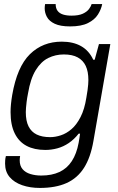

<svg xmlns="http://www.w3.org/2000/svg" viewBox="-20 -743 580 945"><path d="M176 182Q128 182 89 168.5Q50 155 27.5 128.5Q5 102 5 62Q5 56 5.5 46.5Q6 37 9 25H79Q78 31 77.5 36Q77 41 77 46Q77 73 91 89.5Q105 106 129.5 113.5Q154 121 183 121Q235 121 272.5 103.5Q310 86 333.5 50Q357 14 367 -40Q369 -52 371 -63.5Q373 -75 374 -85H367Q345 -57 318.5 -39Q292 -21 262.5 -13Q233 -5 203 -5Q149 -5 111 -25Q73 -45 52.5 -86.5Q32 -128 32 -191Q32 -210 34 -230.5Q36 -251 40 -275Q64 -414 127 -476Q190 -538 284 -538Q340 -538 379 -516Q418 -494 439 -449H446L467 -526H523L440 -50Q426 32 393.5 83Q361 134 307.5 158Q254 182 176 182ZM227 -68Q252 -68 279.5 -77Q307 -86 332 -107.5Q357 -129 376.5 -167Q396 -205 405 -262Q409 -284 411 -299.5Q413 -315 414 -327Q415 -339 415 -349Q415 -391 402 -418.5Q389 -446 362.5 -460.5Q336 -475 294 -475Q253 -475 217.5 -457.5Q182 -440 156 -398Q130 -356 118 -284Q113 -259 111 -241.5Q109 -224 108 -212.5Q107 -201 107 -191Q107 -148 120.5 -121Q134 -94 160.5 -81Q187 -68 227 -68ZM325 -613Q277 -613 249.5 -626Q222 -639 211 -659.5Q200 -680 200 -702Q200 -707 200.5 -712.5Q201 -718 202 -723H254Q254 -702 263.5 -689.5Q273 -677 290.5 -671.5Q308 -666 332 -666Q367 -666 387.5 -675.5Q408 -685 418 -698.5Q428 -712 431 -723H483Q478 -697 462 -671.5Q446 -646 413 -629.5Q380 -613 325 -613Z"/></svg>

Font: Archivo SemiBold Light
Style: Italic
Weight: 300
Italic angle: -10°
Version: Version 2.001